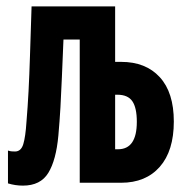

<svg xmlns="http://www.w3.org/2000/svg" viewBox="-20 -573 570 602"><path d="M52 9Q28 9 5 2V-101Q11 -99 15.5 -98.5Q20 -98 27 -98Q46 -98 53 -121Q60 -144 63 -191Q67 -239 69.5 -287Q72 -335 74 -398Q76 -461 79 -553H341V-379H360Q437 -379 481 -331Q525 -283 525 -192Q525 -100 481 -50Q437 0 360 0H230V-449H179Q176 -381 174 -330Q172 -279 169.5 -236Q167 -193 163 -148Q156 -71 131.5 -31Q107 9 52 9ZM341 -105H350Q409 -105 409 -191Q409 -235 395 -255.5Q381 -276 348 -276H341Z"/></svg>

Font: Noto Sans Mono Condensed Black
Style: Regular
Weight: 900
Width: 3
Designer: Monotype Design Team
Foundry: Monotype Imaging Inc.
Version: Version 2.014